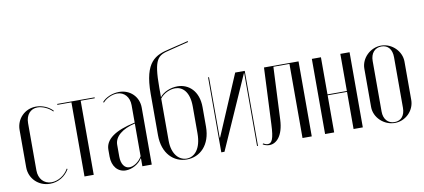

<svg xmlns="http://www.w3.org/2000/svg" viewBox="-69 -995 2757 1248"><g transform="rotate(-10 1309.5 -371.0)"><path d="M39 -371V-124C39 -50 98 8 174 8C228 8 275 -20 302 -67L297 -70C274 -28 228 0 185 0C135 0 101 -38 101 -93V-405C101 -459 132 -495 178 -495C212 -495 253 -476 276 -451L280 -455C254 -484 211 -502 170 -502C96 -502 39 -444 39 -371Z M556 -495H309V-489H402V0H463V-489H556Z M585 -99C585 -35 621 8 674 8C715 8 760 -17 782 -52H784V0H846V-376C846 -448 791 -502 718 -502C674 -502 629 -483 605 -455L610 -451C630 -475 670 -494 704 -494C751 -494 784 -457 784 -403V-288C651 -260 585 -212 585 -144ZM701 -8C668 -8 647 -40 647 -87V-166C647 -220 700 -263 784 -282V-66C766 -33 730 -8 701 -8Z M919 -181C919 -59 991 7 1077 7C1164 7 1236 -60 1236 -182V-310C1236 -417 1172 -472 1098 -472C1054 -472 1005 -453 981 -421V-483C981 -676 1009 -693 1090 -712L1217 -744L1215 -750L1088 -719C997 -698 919 -669 919 -454ZM981 -412C1004 -443 1046 -462 1081 -462C1130 -462 1174 -423 1174 -326V-149C1174 -45 1128 1 1077 1C1027 1 981 -44 981 -134Z M1484 -495 1314 -96H1311V-495H1305V0H1326L1539 -481H1541V0H1547V-495Z M1579 -4C1593 4 1607 8 1622 8C1667 8 1714 -35 1719 -143L1735 -489H1841V0H1902V-495H1674L1657 -123C1653 -25 1639 0 1612 0C1603 0 1592 -4 1582 -10Z M1990 -496V0H2050V-245H2178V0H2239V-496H2178V-251H2050V-496Z M2448 -503C2376 -503 2315 -443 2315 -374V-121C2315 -52 2377 8 2450 8C2521 8 2580 -51 2580 -121V-374C2580 -443 2519 -503 2448 -503ZM2449 -497C2492 -497 2518 -466 2518 -414V-80C2518 -29 2492 2 2449 2C2405 2 2377 -30 2377 -80V-414C2377 -464 2405 -497 2449 -497Z"/></g></svg>

Font: Moniqa Display
Style: Regular
Weight: 400
Designer: Rajesh Rajput
Foundry: Rajesh Rajput
Version: Version 1.000